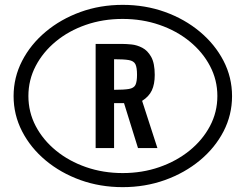

<svg xmlns="http://www.w3.org/2000/svg" viewBox="-20 -763 996 791"><path d="M485.5 8Q578 8 659.5 -21.2Q741 -50.5 803.2 -102Q865.5 -153.5 900.8 -221.5Q936 -289.5 936 -367Q936 -444.5 900.8 -512.5Q865.5 -580.5 803.2 -632.5Q741 -684.5 659.5 -713.8Q578 -743 485.5 -743Q392.5 -743 311.2 -713.5Q230 -684 168 -632Q106 -580 71 -512Q36 -444 36 -367Q36 -290 71 -222Q106 -154 168 -102.2Q230 -50.5 311.2 -21.2Q392.5 8 485.5 8ZM485.5 -50Q405 -50 334.5 -74.5Q264 -99 210.8 -142.5Q157.5 -186 127.2 -243.5Q97 -301 97 -367.5Q97 -433.5 127 -491Q157 -548.5 210 -592.2Q263 -636 333.5 -660.5Q404 -685 485 -685Q566 -685 637 -660.5Q708 -636 761.5 -592.2Q815 -548.5 845.2 -491Q875.5 -433.5 875.5 -367.5Q875.5 -301 845 -243.5Q814.5 -186 760.8 -142.5Q707 -99 636.5 -74.5Q566 -50 485.5 -50ZM374 -153H450V-338H491L548.5 -153H628.5L565.5 -347.5Q593.5 -365 605.5 -390.5Q617.5 -416 617.5 -454.5Q617.5 -502.5 602.8 -528.8Q588 -555 566.2 -566.2Q544.5 -577.5 522.2 -579.8Q500 -582 485 -582H374ZM450 -393V-519Q490.5 -519 510.8 -515.5Q531 -512 537.8 -498.5Q544.5 -485 544.5 -455Q544.5 -426.5 538 -413.2Q531.5 -400 511.2 -396.5Q491 -393 450 -393Z"/></svg>

Font: League Gothic SemiExpanded
Style: Regular
Weight: 400
Width: 6
Designer: The League of Moveable Type
Version: Version 1.600; ttfautohint (v1.8.3)